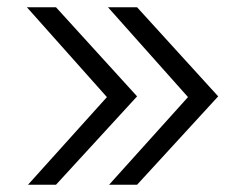

<svg xmlns="http://www.w3.org/2000/svg" viewBox="-20 -508 664 528"><path d="M280 0 497 -241 277 -488H357L580 -243L357 0ZM57 0 274 -241 54 -488H134L357 -243L134 0Z"/></svg>

Font: Rosa Sans Light
Style: Regular
Weight: 300
Designer: Pentagram / MCKL
Foundry: Pentagram / MCKL
Version: Version 1.005;September 16, 2019;FontCreator 11.5.0.2425 64-